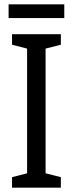

<svg xmlns="http://www.w3.org/2000/svg" viewBox="-20 -873 340 893"><path d="M263 0H36V-49L106 -67V-647L36 -665V-714H263V-665L192 -647V-67L263 -49ZM279 -853V-789H20V-853Z"/></svg>

Font: Noto Sans Thai Condensed
Style: Regular
Weight: 400
Width: 3
Designer: Monotype Design Team
Foundry: Monotype Imaging Inc.
Version: Version 2.002